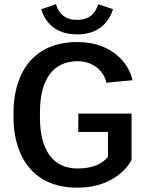

<svg xmlns="http://www.w3.org/2000/svg" viewBox="-20 -864 682 901"><path d="M173.3 -820.8C190 -764.2 236.7 -702.5 341.7 -702.5C446.7 -702.5 493.3 -764.2 510 -820.8L440.8 -844.2C430.8 -812.5 409.2 -770.8 341.7 -770.8C274.2 -770.8 252.5 -812.5 242.5 -844.2ZM347.5 -245H486.7V-128.3C464.2 -100 423.3 -73.3 343.3 -73.3C229.2 -73.3 167.5 -159.2 167.5 -312.5V-337.5C167.5 -490.8 229.2 -576.7 343.3 -576.7C426.7 -576.7 470.8 -520.8 479.2 -475.8L601.7 -487.5C589.2 -555 515 -666.7 343.3 -666.7C110 -666.7 43.3 -486.7 43.3 -337.5V-312.5C43.3 -163.3 110 16.7 343.3 16.7C487.5 16.7 566.7 -56.7 597.5 -113.3V-330.8H347.5Z"/></svg>

Font: Boon SemiBold
Style: Regular
Weight: 600
Designer: Sungsit Sawaiwan
Foundry: FontUni
Version: Version 2.0